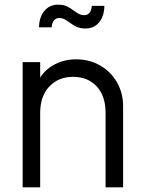

<svg xmlns="http://www.w3.org/2000/svg" viewBox="-20 -802 613 822"><path d="M77 -536H152V-470Q176 -507 216.5 -527.5Q257 -548 306 -548Q362 -548 408 -522Q454 -496 480.5 -450Q507 -404 507 -348V0H432V-319Q432 -391 394 -432Q356 -473 293 -473Q230 -473 191 -431.5Q152 -390 152 -319V0H77ZM276 -707Q274 -708 265.5 -714Q257 -720 249 -722.5Q241 -725 234 -725Q205 -725 201 -685H147Q148 -730 170.5 -756Q193 -782 228 -782Q251 -782 266 -775Q281 -768 298 -755Q300 -754 308.5 -748Q317 -742 325 -739.5Q333 -737 340 -737Q370 -737 373 -777H427Q426 -732 404 -706Q382 -680 347 -680Q324 -680 308.5 -687Q293 -694 276 -707Z"/></svg>

Font: Eudoxus Sans
Style: Regular
Weight: 400
Designer: Stijn de Vries
Foundry: tokotype
Version: Version 2.005